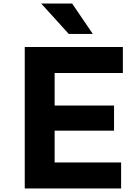

<svg xmlns="http://www.w3.org/2000/svg" viewBox="-20 -1066 790 1086"><path d="M120 0V-800H675V-653H289V-469H625V-327H289V-147H665V0ZM505 -874H369L213 -1046H388Z"/></svg>

Font: Martian Mono SemiExpanded SemiExpanded
Style: Bold
Weight: 700
Width: 6
Monospace: yes
Version: Version 1.000